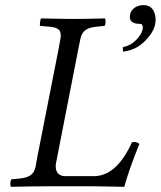

<svg xmlns="http://www.w3.org/2000/svg" viewBox="-20 -718 620 740"><path d="M341.8 -39.1Q429.2 -39.1 488.8 -169.9Q506.8 -173.3 517.1 -163.1Q476.6 -63 459 2Q371.1 0 345.2 0H160.2Q113.8 0 22 2Q19 -4.9 20 -14.4Q21 -23.9 23.9 -26.9Q28.8 -27.3 39.6 -28.3Q50.3 -29.3 55.2 -29.8Q85 -32.7 99.1 -43.7Q113.3 -54.7 117.2 -76.2Q118.2 -82.5 120.6 -94.7Q123 -106.9 124 -113.8L206.1 -530.8Q207 -537.1 209.5 -549.6Q211.9 -562 212.9 -568.8Q217.3 -591.8 207.5 -602.5Q197.8 -613.3 168.9 -615.2Q163.6 -615.7 151.9 -616.7Q140.1 -617.7 134.8 -618.2Q132.8 -622.1 134.3 -632.8Q135.7 -643.6 138.2 -647Q226.1 -645 265.1 -645Q304.7 -645 384.8 -647Q387.7 -640.1 386.7 -630.6Q385.7 -621.1 382.8 -618.2Q377.9 -617.7 367.4 -616.7Q356.9 -615.7 352.1 -615.2Q322.3 -612.3 308.3 -601.3Q294.4 -590.3 290 -568.8Q288.6 -563 286.1 -550.3Q283.7 -537.6 282.2 -530.8L195.8 -88.9Q194.8 -84 194.8 -76.2Q194.8 -58.6 204.6 -48.8Q214.4 -39.1 231.9 -39.1ZM533.2 -698.2Q560.1 -698.2 571.8 -676.3Q583.5 -654.3 578.1 -625Q571.8 -592.8 537.4 -558.6Q502.9 -524.4 454.1 -519L453.1 -536.1Q483.4 -542 504.4 -563.5Q525.4 -585 529.8 -605Q532.7 -626 520 -626Q472.7 -626 481.9 -664.1Q484.4 -677.2 498.3 -687.7Q512.2 -698.2 533.2 -698.2Z"/></svg>

Font: Common Serif
Style: Italic
Weight: 400
Italic angle: -12°
Designer: Philipp H. Poll, Khaled Hosny
Foundry: Stefan Peev, Context Ltd.
Version: Version 1.026